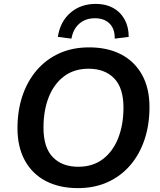

<svg xmlns="http://www.w3.org/2000/svg" viewBox="-20 -959 825 989"><path d="M381 10Q287 10 217 -26Q147 -62 108.5 -131.5Q70 -201 70 -299Q70 -389 95.5 -465Q121 -541 169 -597Q217 -653 285 -684Q353 -715 439 -715Q534 -715 603.5 -679Q673 -643 711.5 -574Q750 -505 750 -407Q750 -316 724.5 -240Q699 -164 651 -108Q603 -52 535 -21Q467 10 381 10ZM383 -100Q458 -100 510 -139.5Q562 -179 589 -248Q616 -317 616 -405Q616 -506 568 -555.5Q520 -605 436 -605Q362 -605 310 -566Q258 -527 231 -458.5Q204 -390 204 -301Q204 -199 252 -149.5Q300 -100 383 -100ZM348 -760 278 -769Q290 -848 343 -893.5Q396 -939 474 -939Q525 -939 563 -918Q601 -897 622 -858.5Q643 -820 643 -769L571 -760Q572 -810 544.5 -837.5Q517 -865 469 -865Q421 -865 389 -837.5Q357 -810 348 -760Z"/></svg>

Font: Nunito Sans 12pt
Style: Bold Italic
Weight: 700
Italic angle: -9°
Designer: Vernon Adams
Foundry: Vernon Adams
Version: Version 3.101;gftools[0.9.27]